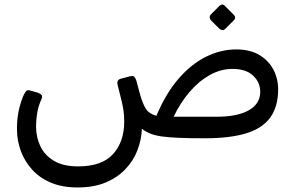

<svg xmlns="http://www.w3.org/2000/svg" viewBox="-20 -609 1301 847"><path d="M322 218Q255 218 205 197Q155 176 122 139.5Q89 103 72.5 58.5Q56 14 55 -32Q54 -68 59.5 -104Q65 -140 81 -182Q87 -196 93.5 -205Q100 -214 112 -210L147 -200Q160 -195 164 -189Q168 -183 163 -172Q149 -141 144 -110.5Q139 -80 139 -52Q139 -4 158 36Q177 76 218 100.5Q259 125 324 125Q430 125 479 70.5Q528 16 528 -72Q528 -98 525 -119.5Q522 -141 515.5 -167.5Q509 -194 499 -234Q493 -257 514 -262L552 -272Q566 -276 571.5 -271Q577 -266 581 -255L599 -188Q611 -148 624.5 -127.5Q638 -107 670 -98Q711 -196 767 -261Q823 -326 888.5 -358.5Q954 -391 1022 -391Q1083 -391 1124 -366.5Q1165 -342 1186 -302Q1207 -262 1207 -215Q1207 -139 1172.5 -91Q1138 -43 1066.5 -21Q995 1 884 1Q814 1 767.5 -1Q721 -3 691 -7.5Q661 -12 641 -20.5Q621 -29 606 -41Q604 8 586 54.5Q568 101 532.5 138Q497 175 445 196.5Q393 218 322 218ZM746 -94H935Q1027 -94 1077.5 -122.5Q1128 -151 1128 -204Q1128 -246 1096.5 -275.5Q1065 -305 1006 -305Q953 -305 904.5 -277.5Q856 -250 815.5 -202.5Q775 -155 746 -94ZM973 -481Q968 -476 961 -476.5Q954 -477 948 -482L910 -520Q905 -526 905 -533Q905 -540 910 -545L948 -583Q954 -589 960.5 -589Q967 -589 972 -583L1010 -545Q1024 -532 1011 -519Z"/></svg>

Font: Rubik
Style: Italic
Weight: 400
Italic angle: -12°
Designer: Hubert and Fischer
Foundry: Hubert and Fischer
Version: Version 2.300;gftools[0.9.30]